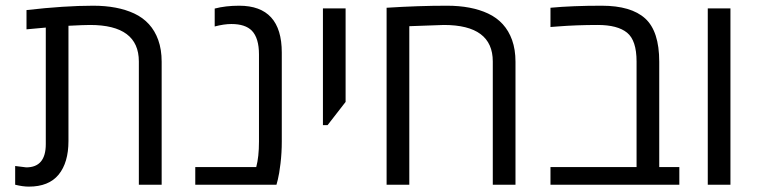

<svg xmlns="http://www.w3.org/2000/svg" viewBox="-20 -660 2708 686"><path d="M83 6.8Q61.5 6.8 34.2 0V-66.9Q69.8 -62 73.7 -62Q143.6 -62 143.6 -145V-561.5L74.7 -555.2V-624Q210.9 -639.6 313 -639.6Q399.9 -639.6 459.5 -611.8Q522 -582.5 545.4 -517.1Q557.6 -482.9 557.6 -439.5V0H476.1V-440.4Q476.1 -570.8 301.8 -570.8Q280.3 -570.8 224.6 -567.9V-156.2Q224.6 -79.1 189.5 -36.1Q154.3 6.8 83 6.8Z M806.6 -574.2Q780.3 -574.2 747.1 -565.4V-629.4Q786.1 -639.6 834.5 -639.6Q986.8 -639.6 986.8 -472.2V-153.8Q986.8 -114.3 982.2 -75.7Q977.5 -37.1 972.7 -18.6L967.8 0H677.7V-63H895.5Q905.3 -99.6 905.3 -153.8V-465.3Q905.3 -523.9 879.9 -550.3Q856.4 -574.2 806.6 -574.2Z M1133.8 -212.9V-629.9H1214.8V-295.9L1150.4 -212.9Z M1361.3 0V-632.3Q1475.1 -639.6 1577.1 -639.6Q1664.1 -639.6 1723.6 -611.8Q1786.1 -582.5 1809.6 -517.1Q1821.8 -482.9 1821.8 -439.5V0H1740.7V-440.4Q1740.7 -570.8 1565.9 -570.8L1442.4 -566.4V0Z M1946.8 -632.3Q2024.9 -639.6 2129.9 -639.6Q2234.9 -639.6 2285.2 -594Q2335.4 -548.3 2335.4 -439.5V-63H2407.2V0H1946.8V-63H2254.4V-440.4Q2254.4 -515.6 2220.5 -543.2Q2186.5 -570.8 2115.7 -570.8Q2040 -570.8 1971.7 -565.4L1946.8 -563.5Z M2589.8 0H2508.8V-629.9H2589.8Z"/></svg>

Font: Open Sans Hebrew
Style: Regular
Weight: 400
Foundry: Ascender Corporation, Yanek Iontef
Version: Version 2.001;PS 002.001;hotconv 1.0.70;makeotf.lib2.5.58329